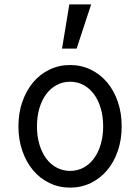

<svg xmlns="http://www.w3.org/2000/svg" viewBox="-20 -847 640 877"><path d="M300.1 10Q351.2 10 394.5 -11Q437.8 -32 469.2 -69.2Q500.6 -106.4 518.2 -157.8Q535.8 -209.1 535.8 -270Q535.8 -330.9 518.2 -382.2Q500.6 -433.6 469.2 -470.8Q437.8 -508 394.5 -529Q351.1 -550 300.2 -550Q249.2 -550 205.8 -528.9Q162.3 -507.9 131.2 -470.7Q100 -433.6 82.1 -382.2Q64.2 -330.9 64.2 -270Q64.2 -209.1 82.1 -157.8Q100 -106.4 131.1 -69.3Q162.3 -32.1 205.7 -11.1Q249.1 10 300.1 10ZM299.8 -66.4Q267 -66.4 239 -81.3Q211 -96.1 191 -123.2Q171 -150.2 159.9 -187.6Q148.8 -225 148.8 -270Q148.8 -315 159.9 -352.4Q171 -389.8 191 -416.8Q211 -443.9 239 -458.7Q267 -473.6 299.8 -473.6Q333.6 -473.6 361.4 -458.7Q389.2 -443.8 409.1 -416.8Q429.1 -389.8 440.1 -352.4Q451.2 -315 451.2 -270Q451.2 -225 440.1 -187.6Q429.1 -150.2 409.1 -123.2Q389.2 -96.2 361.4 -81.3Q333.6 -66.4 299.8 -66.4ZM396.4 -827H296.6L263.4 -625H330Z"/></svg>

Font: CommitMonoV143 ExtLt
Style: Regular
Weight: 200
Monospace: yes
Designer: Eigil Nikolajsen
Foundry: Eigil Nikolajsen
Version: Version 1.143